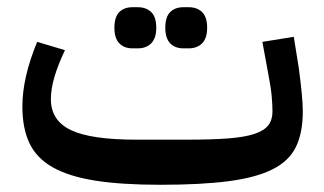

<svg xmlns="http://www.w3.org/2000/svg" viewBox="-20 -500 898 532"><path d="M424 12Q317 12 244 0.5Q171 -11 126 -36.5Q81 -62 61.5 -103.5Q42 -145 42 -205Q42 -285 83 -384L160 -361Q141 -321 131 -287.5Q121 -254 121 -225Q121 -166 176.5 -139.5Q232 -113 358 -113H498Q567 -113 612.5 -116.5Q658 -120 685 -129Q712 -138 723.5 -153Q735 -168 735 -191Q735 -207 733 -231.5Q731 -256 723 -297L707 -384L794 -398L808 -311Q813 -273 816 -242.5Q819 -212 819 -191Q819 -132 800 -93Q781 -54 735.5 -31Q690 -8 614 2Q538 12 424 12ZM488 -366Q465 -366 451.5 -380Q438 -394 438 -423Q438 -453 451.5 -466.5Q465 -480 488 -480H503Q526 -480 540 -466.5Q554 -453 554 -423Q554 -394 540 -380Q526 -366 503 -366ZM347 -366Q324 -366 310.5 -380Q297 -394 297 -423Q297 -453 310.5 -466.5Q324 -480 347 -480H362Q385 -480 399 -466.5Q413 -453 413 -423Q413 -394 399 -380Q385 -366 362 -366Z"/></svg>

Font: IBM Plex Arabic Medium
Style: Regular
Weight: 500
Designer: Mike Abbink, Paul van der Laan, Pieter van Rosmalen, Wael Morcos, Khajak Apelian
Foundry: Bold Monday
Version: Version 1.0